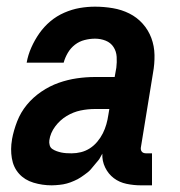

<svg xmlns="http://www.w3.org/2000/svg" viewBox="-20 -548 540 576"><path d="M135 8Q107 8 80.5 0Q54 -8 37 -27Q20 -46 15.5 -73.5Q11 -101 16 -129V-130Q21 -157 31.5 -184Q42 -211 60.5 -233.5Q79 -256 104 -273Q129 -290 156 -299.5Q183 -309 210.5 -313Q238 -317 265 -317H324L329 -345Q331 -361 330 -377.5Q329 -394 320.5 -407Q312 -420 297 -426Q282 -432 265 -432Q250 -432 234 -428Q218 -424 205 -414Q192 -404 183.5 -389.5Q175 -375 171 -360H60Q64 -383 74 -405.5Q84 -428 98 -448Q112 -468 131 -484Q150 -500 173 -510Q196 -520 219 -524Q242 -528 265 -528Q292 -528 318.5 -523.5Q345 -519 368 -507.5Q391 -496 408 -477Q425 -458 434 -434Q443 -410 443.5 -383Q444 -356 439 -329L403 -108Q402 -104 402.5 -100Q403 -96 405.5 -93Q408 -90 411.5 -89Q415 -88 419 -88H436V8H403Q381 8 359.5 3.5Q338 -1 321.5 -13.5Q305 -26 295.5 -45.5Q286 -65 287 -87Q281 -77 280 -74.5Q279 -72 275 -67Q271 -62 267 -57.5Q263 -53 259.5 -48.5Q256 -44 252 -39.5Q248 -35 243 -31Q238 -27 233 -23.5Q228 -20 223 -16.5Q218 -13 213 -10.5Q208 -8 202.5 -5.5Q197 -3 191.5 -1Q186 1 180.5 2.5Q175 4 169.5 5Q164 6 158.5 6.5Q153 7 147 7.5Q141 8 135 8ZM195 -88Q209 -88 223 -91.5Q237 -95 249.5 -103Q262 -111 272 -123Q282 -135 288.5 -148Q295 -161 299 -175Q303 -189 305 -203L308 -221H265Q243 -221 221.5 -216.5Q200 -212 180 -200Q160 -188 145.5 -168.5Q131 -149 128 -127Q127 -120 129 -112.5Q131 -105 137 -101Q143 -97 150 -94.5Q157 -92 164 -90.5Q171 -89 179 -88.5Q187 -88 195 -88Z"/></svg>

Font: Iosevka SS18
Style: Bold Italic
Weight: 700
Italic angle: -9°
Monospace: yes
Designer: Belleve Invis
Foundry: Belleve Invis
Version: Version 25.1.1; ttfautohint (v1.8.4)